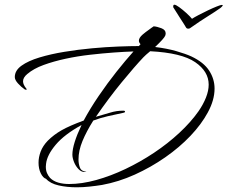

<svg xmlns="http://www.w3.org/2000/svg" viewBox="-20 -777 968 817"><path d="M722 -757Q728 -757 742.5 -746.5Q757 -736 772.5 -722Q788 -708 797 -697Q806 -703 825 -713Q844 -723 865 -733Q886 -743 902.5 -749.5Q919 -756 923 -756H925Q928 -756 928 -754Q928 -753 924.5 -749Q921 -745 918 -743Q897 -728 864 -707.5Q831 -687 790 -658Q787 -655 781 -655Q774 -655 771 -661Q771 -662 762.5 -675Q754 -688 743.5 -704.5Q733 -721 725.5 -733Q718 -745 719 -743Q717 -745 717 -749Q717 -757 722 -757ZM306 20Q265 20 229.5 12Q194 4 176 -16Q163 -20 153.5 -39.5Q144 -59 144 -85Q144 -108 153 -132Q162 -156 183 -178Q209 -204 242.5 -223Q276 -242 336 -264Q364 -316 400.5 -369.5Q437 -423 475.5 -471.5Q514 -520 548 -558Q512 -557 464 -553.5Q416 -550 363 -544Q310 -538 259 -527Q208 -516 165.5 -500.5Q123 -485 96 -462Q78 -447 78 -431Q78 -417 92 -400Q96 -396 92 -395.5Q88 -395 86 -396Q70 -407 56.5 -422Q43 -437 43 -449Q43 -477 71.5 -497.5Q100 -518 148 -532.5Q196 -547 254 -556.5Q312 -566 371.5 -571.5Q431 -577 483.5 -579Q536 -581 571 -581L578 -589Q571 -596 571 -604Q571 -616 587 -630Q600 -641 613 -650Q619 -655 624.5 -658.5Q630 -662 634 -665Q648 -664 666.5 -657Q685 -650 685 -635Q685 -631 683 -625Q678 -613 640 -577Q690 -571 730 -559.5Q770 -548 794 -537Q847 -512 870 -476.5Q893 -441 893 -400Q893 -351 864 -298Q837 -248 790.5 -199Q744 -150 683 -107.5Q622 -65 553.5 -34Q485 -3 414 10Q389 14 361 17Q333 20 306 20ZM274 6Q328 6 389.5 -11Q451 -28 514 -58Q577 -88 635.5 -127Q694 -166 743 -211.5Q792 -257 825 -304Q845 -333 856.5 -362Q868 -391 868 -417Q868 -473 810.5 -512.5Q753 -552 619 -559Q609 -551 602 -544.5Q595 -538 590 -533Q553 -494 498 -427Q443 -360 388 -280Q421 -289 448 -297.5Q475 -306 503 -306H505Q512 -306 512 -302Q512 -298 505 -297Q471 -290 438.5 -282.5Q406 -275 377 -264Q348 -218 331 -177Q314 -136 314 -98Q314 -80 320 -64Q326 -48 348 -46Q347 -46 344.5 -45.5Q342 -45 340 -45Q326 -45 314 -57.5Q302 -70 295 -87.5Q288 -105 288 -119Q288 -163 327 -245Q254 -205 217 -161Q180 -117 176 -80Q176 -77 175.5 -74Q175 -71 175 -68Q175 -52 180 -40.5Q185 -29 193 -20Q207 -6 228 0Q249 6 274 6Z"/></svg>

Font: The Nautigal
Style: Regular
Weight: 400
Designer: Robert E. Leuschke
Foundry: Robert E. Leuschke
Version: Version 1.100; ttfautohint (v1.8.3)